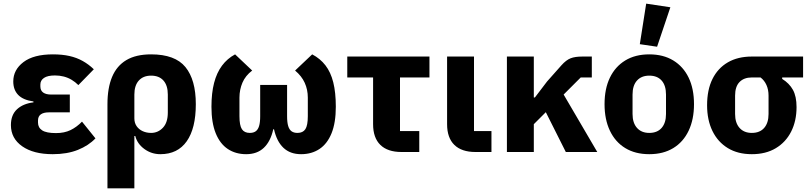

<svg xmlns="http://www.w3.org/2000/svg" viewBox="-20 -836 4459 1056"><path d="M431 -167 505 -75Q467 -35 408 -11.5Q349 12 270 12Q164 12 102 -31.5Q40 -75 40 -148Q40 -204 73.5 -235Q107 -266 164 -273V-278Q107 -286 80 -314Q53 -342 53 -388Q53 -452 109 -494.5Q165 -537 271 -537Q322 -537 362 -528Q402 -519 435 -500.5Q468 -482 496 -455L411 -368Q394 -385 374 -397Q354 -409 331 -415Q308 -421 282 -421Q242 -421 222 -407.5Q202 -394 202 -371V-361Q202 -338 217.5 -327Q233 -316 261 -316H364V-218H248Q220 -218 204.5 -207Q189 -196 189 -173V-162Q189 -134 212 -119Q235 -104 288 -104Q334 -104 368 -120.5Q402 -137 431 -167Z M571 200V-263Q571 -352 596.5 -413Q622 -474 675 -505.5Q728 -537 811 -537Q943 -537 1000 -467Q1057 -397 1057 -263Q1057 -130 1007 -59Q957 12 862 12Q813 12 774 -16.5Q735 -45 724 -88H719V200ZM811 -105Q849 -105 876 -133.5Q903 -162 903 -217V-316Q903 -366 879 -393Q855 -420 811 -420Q768 -420 743.5 -393Q719 -366 719 -316V-185Q719 -160 731.5 -142Q744 -124 765 -114.5Q786 -105 811 -105Z M1559 -369V-197Q1559 -163 1565 -143Q1571 -123 1583.5 -114Q1596 -105 1616 -105Q1646 -105 1659.5 -125.5Q1673 -146 1673 -197V-299Q1673 -343 1656 -380.5Q1639 -418 1603 -448L1697 -537Q1741 -514 1770 -476.5Q1799 -439 1813 -383Q1827 -327 1827 -249Q1827 -161 1803.5 -103Q1780 -45 1737 -16.5Q1694 12 1636 12Q1576 12 1539 -23Q1502 -58 1487 -125H1483Q1468 -58 1431 -23Q1394 12 1334 12Q1276 12 1233 -16.5Q1190 -45 1166.5 -103Q1143 -161 1143 -249Q1143 -324 1157.5 -380Q1172 -436 1201 -475Q1230 -514 1273 -537L1367 -448Q1330 -420 1313.5 -381.5Q1297 -343 1297 -299V-197Q1297 -146 1310.5 -125.5Q1324 -105 1354 -105Q1374 -105 1386.5 -114Q1399 -123 1405 -143Q1411 -163 1411 -197V-369Z M2286 0H2188Q2112 0 2072 -39Q2032 -78 2032 -153V-410H1890V-525H2342V-410H2180V-115H2286Z M2683 -115V0H2595Q2519 0 2479 -39Q2439 -78 2439 -153V-525H2587V-115Z M3092 0 2982 -219 2916 -153V0H2768V-525H2916V-300H2922L2989 -388L3068 -477Q3094 -506 3118.5 -515.5Q3143 -525 3183 -525H3235V-410H3174L3080 -316L3265 0Z M3551 12Q3474 12 3419 -21.5Q3364 -55 3334.5 -117Q3305 -179 3305 -263Q3305 -348 3334.5 -409Q3364 -470 3419 -503.5Q3474 -537 3551 -537Q3628 -537 3683 -503.5Q3738 -470 3767.5 -409Q3797 -348 3797 -263Q3797 -179 3767.5 -117Q3738 -55 3683 -21.5Q3628 12 3551 12ZM3551 -105Q3595 -105 3619 -132.5Q3643 -160 3643 -209V-316Q3643 -366 3619 -393Q3595 -420 3551 -420Q3508 -420 3483.5 -393Q3459 -366 3459 -316V-209Q3459 -160 3483.5 -132.5Q3508 -105 3551 -105ZM3667 -796 3594 -579 3499 -593 3534 -816Z M4397 -410H4282V-402Q4321 -378 4341 -342Q4361 -306 4361 -247Q4361 -171 4331.5 -112.5Q4302 -54 4247 -21Q4192 12 4115 12Q4038 12 3983 -21.5Q3928 -55 3898.5 -115.5Q3869 -176 3869 -257Q3869 -342 3898.5 -401.5Q3928 -461 3983 -493Q4038 -525 4115 -525H4397ZM4163 -410H4115Q4072 -410 4047.5 -385Q4023 -360 4023 -310V-209Q4023 -160 4047.5 -132.5Q4072 -105 4115 -105Q4159 -105 4183 -132.5Q4207 -160 4207 -209V-310Q4207 -343 4195.5 -368.5Q4184 -394 4163 -410Z"/></svg>

Font: IBM Plex Sans
Style: Regular
Weight: 400
Designer: Mike Abbink, Paul van der Laan, Pieter van Rosmalen
Foundry: Bold Monday
Version: Version 3.201